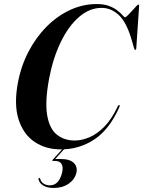

<svg xmlns="http://www.w3.org/2000/svg" viewBox="-20 -731 709 951"><path d="M571.5 -211Q574.5 -208.5 571 -200Q521.5 -89 446.8 -40Q372 9 281.5 9Q206 9 150.8 -28.5Q95.5 -66 72 -139.5Q48.5 -213 68.5 -320.5Q84 -403.5 121 -474.8Q158 -546 210.8 -599Q263.5 -652 327 -681.5Q390.5 -711 459 -711Q496 -711 521.5 -701Q547 -691 563 -678Q579 -665 587.5 -655.2Q596 -645.5 599 -645.5Q603 -645.5 612.8 -655Q622.5 -664.5 633.8 -677Q645 -689.5 653.8 -699Q662.5 -708.5 665 -708.5Q669.5 -708.5 669 -700L655 -492.5Q655 -484.5 651 -484Q646.5 -483.5 644 -492L633 -530.5Q607.5 -619.5 569.2 -655.8Q531 -692 483 -692Q423.5 -692 371.5 -647Q319.5 -602 281 -522.8Q242.5 -443.5 223 -340.5Q202 -226.5 213.8 -159.5Q225.5 -92.5 262 -63.8Q298.5 -35 350 -35Q384.5 -35 422.2 -50.8Q460 -66.5 496.5 -103.2Q533 -140 563 -204Q567.5 -212.5 571.5 -211ZM297.5 -2H306.5L253.5 56.5H280Q326 56.5 345.8 76.2Q365.5 96 358 126Q349.5 159 319.2 179.5Q289 200 246 200Q212.5 200 193.2 187.2Q174 174.5 170.5 156.5Q169.5 152.5 173 151Q177 148.5 179 154Q183 170.5 196.5 178.8Q210 187 227.5 187Q271.5 187 287.5 124.5Q294 97.5 285.2 81.8Q276.5 66 251.5 66H242.5Q235.5 66 242 59Z"/></svg>

Font: Fraunces 144pt S000 SemiBold
Style: Italic
Weight: 600
Italic angle: -16°
Version: Version 1.000; ttfautohint (v1.8.3)